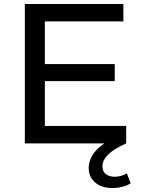

<svg xmlns="http://www.w3.org/2000/svg" viewBox="-20 -720 710 964"><path d="M104.7 -700H599.4V-612.4H205.3V-87.6H613.6V0H104.7ZM196.9 -398.4H556.1V-312.6H196.9ZM425.4 123.1Q425.4 79.3 459.2 38.9Q493 -1.6 568.4 -32.3L613.6 0Q549.9 28.6 522.1 56.8Q494.3 85 494.3 115.4Q494.3 140.4 511.3 153.9Q528.3 167.4 556 167.4Q572.3 167.4 588.7 162.7Q605.1 158 617.1 150.4L635.9 200.6Q617.3 212 593.6 218.1Q570 224.1 545.6 224.1Q490.1 224.1 457.8 196.5Q425.4 168.9 425.4 123.1Z"/></svg>

Font: iiserrat Thin
Style: Regular
Weight: 100
Designer: Akira Ohta
Foundry: Akira Ohta
Version: Version 1.200;Glyphs 3.3.1 (3343)